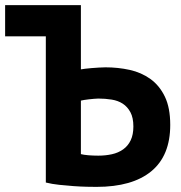

<svg xmlns="http://www.w3.org/2000/svg" viewBox="-24 -720 708 750"><path d="M155 -578H-4V-700H292V-449Q297 -450 308.5 -451.5Q320 -453 333.5 -454Q347 -455 361.5 -456Q376 -457 388 -457Q437 -457 482.5 -447Q528 -437 563.5 -411.5Q599 -386 620 -342.5Q641 -299 641 -232Q641 -112 567 -51Q493 10 353 10Q339 10 315 9.5Q291 9 263.5 7Q236 5 207.5 2Q179 -1 155 -7ZM360 -112Q388 -112 413 -117.5Q438 -123 457 -136.5Q476 -150 486.5 -172Q497 -194 497 -226Q497 -260 485.5 -281.5Q474 -303 455.5 -315Q437 -327 412 -331Q387 -335 360 -335Q353 -335 343 -334Q333 -333 323 -332Q313 -331 304.5 -329.5Q296 -328 292 -327V-118Q303 -115 321.5 -113.5Q340 -112 360 -112Z"/></svg>

Font: PTSans
Style: Bold
Weight: 700
Designer: A.Korolkova, O.Umpeleva, V.Yefimov
Foundry: ParaType Ltd
Version: Version 2.003W OFL